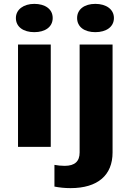

<svg xmlns="http://www.w3.org/2000/svg" viewBox="-20 -758 676 991"><path d="M242 0V-528H73V0ZM157 -592C213 -592 252 -619 252 -665C252 -711 213 -738 157 -738C102 -738 62 -709 62 -665C62 -619 101 -592 157 -592ZM314 98C295 98 278 96 261 93V205C287 210 313 213 344 213C485 213 561 146 561 29V-528H391V29C391 74 367 98 314 98ZM472 -592C528 -592 568 -619 568 -665C568 -710 528 -738 472 -738C416 -738 378 -710 378 -665C378 -619 416 -592 472 -592Z"/></svg>

Font: Asimov
Style: XWid
Weight: 500
Designer: Google
Version: Version 2.000980; 2014